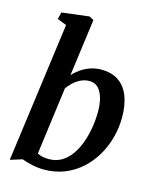

<svg xmlns="http://www.w3.org/2000/svg" viewBox="-122 -901 810 994"><g transform="rotate(15 283.0 -403.5)"><path d="M216 -498Q231.5 -515.5 253.8 -531.2Q276 -547 303.8 -557Q331.5 -567 364 -567Q420.5 -567 457.5 -541.2Q494.5 -515.5 512.8 -468Q531 -420.5 531 -355.5Q531 -301 517 -248Q503 -195 475.8 -148.5Q448.5 -102 409.2 -66.2Q370 -30.5 319.5 -10.2Q269 10 208.5 10Q178 10 144.8 2.8Q111.5 -4.5 90 -13L26 7L127 -742.5L77.5 -762L86.5 -799L233.5 -817L257 -804ZM158 -62.5Q171 -55 187 -52Q203 -49 220.5 -49Q259 -49 288.8 -67.2Q318.5 -85.5 340 -116.2Q361.5 -147 375.5 -186.5Q389.5 -226 396.2 -269.2Q403 -312.5 403 -354Q403 -415 382 -454.5Q361 -494 319.5 -494Q294.5 -494 272.8 -483.2Q251 -472.5 234 -456.5Q217 -440.5 206 -424Z"/></g></svg>

Font: Merriweather 20pt SemiBold
Style: Italic
Weight: 600
Italic angle: -7.8°
Version: Version 2.101